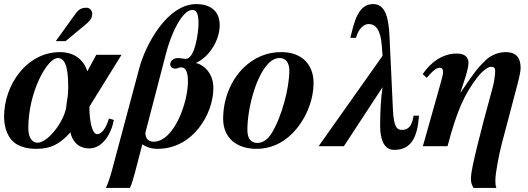

<svg xmlns="http://www.w3.org/2000/svg" viewBox="-23 -718 2591 943"><path d="M251 -516H299L380 -583C415 -612 430 -624 430 -651C430 -667 416 -680 403 -680C383 -680 366 -676 349 -652ZM574 -449H450L406 -368C390 -419 347 -462 271 -462C110 -462 -3 -303 -3 -145C-3 -85 19 -35 55 -12C82 5 116 13 155 13C223 13 268 -7 323 -68C330 -30 358 11 415 11C480 11 524 -60 536 -129L512 -136C497 -85 475 -59 454 -59C430 -59 416 -122 416 -194ZM312 -285C312 -257 308 -231 304 -209C303 -135 216 -17 161 -17C139 -17 116 -37 116 -88C116 -267 209 -433 261 -433C307 -433 312 -356 312 -285Z M526 122C520 146 505 190 497 205H615C623 190 634 153 640 129L676 -9C694 3 718 13 751 13C924 13 1025 -157 1025 -286C1025 -363 972 -402 941 -408V-410C1003 -437 1056 -519 1056 -594C1056 -673 999 -698 941 -698C799 -698 692 -500 661 -383ZM792 -454C818 -556 873 -669 921 -669C938 -669 952 -658 952 -604C952 -554 933 -429 890 -429C876 -429 863 -433 851 -433C829 -433 813 -419 813 -402C813 -392 820 -381 840 -381C851 -381 851 -387 868 -387C891 -387 900 -359 900 -318C900 -212 831 -22 731 -22C706 -22 691 -38 691 -66Z M1356 -462C1288 -462 1224 -435 1173 -385C1113 -326 1073 -235 1073 -135C1073 -37 1143 13 1237 13C1304 13 1363 -13 1412 -62C1473 -123 1517 -217 1517 -311C1517 -403 1457 -462 1360 -462ZM1398 -372C1398 -285 1361 -145 1312 -65C1291 -31 1267 -16 1241 -16C1211 -16 1192 -36 1192 -80C1192 -182 1231 -335 1291 -402C1310 -423 1330 -433 1351 -433C1380 -433 1398 -410 1398 -372Z M2008 -150C1999 -81 1965 -80 1951 -80C1927 -80 1911 -93 1907 -177L1890 -540C1886 -625 1872 -698 1810 -698C1739 -698 1718 -620 1698 -532H1725C1740 -584 1769 -600 1787 -600C1820 -600 1846 -575 1852 -495L1856 -444L1542 0H1666L1856 -290C1848 -240 1844 -165 1844 -102C1844 -36 1861 18 1913 18C1995 18 2027 -40 2035 -150Z M2238 -263 2260 -330C2268 -353 2278 -393 2278 -408C2278 -430 2268 -455 2220 -455C2154 -455 2095 -416 2053 -354L2073 -336C2093 -359 2116 -385 2136 -385C2147 -385 2153 -381 2153 -364C2153 -349 2147 -332 2141 -309L2054 0H2175C2221 -174 2258 -255 2320 -336C2340 -363 2371 -390 2389 -390C2402 -390 2409 -386 2409 -369C2409 -351 2404 -316 2398 -293C2332 -54 2290 116 2290 155C2290 173 2290 184 2303 205H2415C2410 193 2410 180 2410 167C2410 134 2427 44 2440 -6L2508 -264C2522 -316 2534 -361 2534 -385C2534 -434 2512 -462 2461 -462C2424 -462 2388 -447 2361 -421C2324 -386 2306 -362 2239 -263Z"/></svg>

Font: STIXGeneral
Style: Bold Italic
Weight: 700
Italic angle: -16.33°
Designer: MicroPress Inc., with final additions and corrections provided by Coen Hoffman, Elsevier (retired)
Version: Version 1.1.0